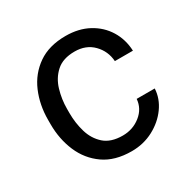

<svg xmlns="http://www.w3.org/2000/svg" viewBox="-129 -659 782 791"><g transform="rotate(-30 261.5 -264.0)"><path d="M280.3 -64.5Q328.6 -64.5 365 -93.5Q401.4 -122.6 404.8 -167H490.7Q488.3 -120.1 459.2 -79.8Q430.2 -39.6 383.3 -14.9Q336.4 9.8 280.3 9.8Q200.7 9.8 148.7 -26.6Q96.7 -63 71 -123Q45.4 -183.1 45.4 -253.9V-274.4Q45.4 -345.2 71 -405.3Q96.7 -465.3 148.9 -501.7Q201.2 -538.1 280.3 -538.1Q342.3 -538.1 388.7 -512.9Q435.1 -487.8 461.7 -444.6Q488.3 -401.4 490.7 -346.7H404.8Q401.4 -395.5 367.9 -429.7Q334.5 -463.9 280.3 -463.9Q224.6 -463.9 193.1 -435.5Q161.6 -407.2 148.7 -363.8Q135.7 -320.3 135.7 -274.4V-253.9Q135.7 -207.5 148.4 -164.1Q161.1 -120.6 192.6 -92.5Q224.1 -64.5 280.3 -64.5Z"/></g></svg>

Font: Vazirmatn FD
Style: Regular
Weight: 400
Designer: Saber Rastikerdar
Foundry: Saber Rastikerdar
Version: Version 33.001